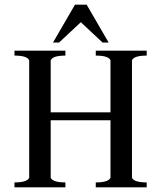

<svg xmlns="http://www.w3.org/2000/svg" viewBox="-20 -802 690 822"><path d="M351 -782 445 -620H419L326 -707L233 -620H207L301 -782ZM42 0V-21Q96 -21 105 -41V-544Q96 -564 42 -564V-585H260V-564Q206 -564 197 -544V-321H453V-544Q444 -564 390 -564V-585H608V-564Q554 -564 545 -544V-41Q554 -21 608 -21V0H390V-21Q444 -21 453 -41V-287H197V-41Q206 -21 260 -21V0Z"/></svg>

Font: Judson
Style: Regular
Weight: 400
Version: Version 20110429